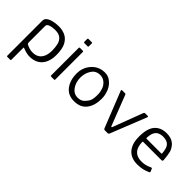

<svg xmlns="http://www.w3.org/2000/svg" viewBox="18 -1397 2352 2352"><g transform="rotate(45 1194.0 -221.0)"><path d="M266 -48Q318.8 -48.2 352.8 -70.6Q386.8 -93 404.1 -134.8Q421.3 -176.7 421.3 -232.5Q421.3 -293.7 409.8 -339.2Q398.3 -384.8 365.5 -412.3Q332.7 -439.8 271 -439.8Q220.3 -439.8 183.7 -427.2Q147 -414.7 147 -388.3V-103.2Q147.2 -83.7 160.3 -76.5Q211.2 -48.7 266 -48ZM147 -9V198.3Q147 208.5 138.5 208.3H85.8Q76.5 208.3 76.7 198.3V-406.7Q76.7 -434.7 93.5 -452.6Q110.3 -470.5 139.5 -481.7Q168.7 -492.8 204.2 -498Q239.8 -503.2 273.2 -503.2Q333.3 -503.2 383.8 -478.9Q434.2 -454.7 465.3 -397.2Q496.5 -339.7 496.5 -231.3Q496.5 -155.7 470.9 -100.6Q445.3 -45.5 396.7 -15.7Q348 14.2 276 14.2Q257.5 14.2 230.5 9.4Q203.5 4.7 155 -13.8Q147 -17.2 147 -9Z M623.7 -590.2V-639.8Q624.5 -650 633 -650H692.8Q702 -650 702 -640.7V-590.3Q702.2 -578.2 692 -578.3H634.8Q623.7 -578.3 623.7 -590.2ZM627.3 -10.2V-488.8Q627.5 -499 637.3 -499H690Q698.3 -499 698.3 -488.2L698.7 -9.5Q698.7 0 690.2 0H637.3Q627.5 0 627.3 -10.2Z M1047.7 15.2Q941.2 15 885.5 -60.9Q829.8 -136.8 830.3 -252.7Q831.2 -344.3 885.5 -413.2Q939.8 -482.2 1019.8 -498.2Q1105.2 -514 1161.4 -474.1Q1217.7 -434.2 1242.9 -371.2Q1268.2 -308.3 1268.2 -247.7Q1268 -128.2 1212.8 -56.5Q1157.5 15.2 1047.7 15.2ZM1047.7 -47Q1105.3 -47 1137.5 -79.8Q1169.7 -112.5 1183.9 -144Q1198.2 -175.5 1198.2 -248Q1198.2 -291 1182.7 -337.1Q1167.2 -383.2 1127.2 -414.4Q1087.3 -445.7 1027.7 -439Q973 -431.5 944.6 -391.1Q916.2 -350.7 907.2 -313.7Q898.3 -276.7 898.3 -247Q898.3 -165.5 939.2 -106.7Q980 -47.8 1047.7 -47Z M1548 -13.2 1362.8 -479.8Q1355.5 -496.5 1372.3 -496.5H1421.8Q1432.7 -496.3 1436.3 -486L1588.5 -94Q1596.3 -77.5 1604.5 -93.3L1753 -486Q1757.8 -496.5 1768.5 -496.5H1814Q1829 -496.5 1822.3 -479.7L1636.7 -13.2Q1630.8 -0.2 1619.2 0H1565.3Q1554.3 0 1548 -13.2Z M2264.3 -296.2Q2257.7 -380.8 2230.8 -412.3Q2198.2 -451.3 2129.7 -451.2Q2083.7 -451.2 2052.2 -432.7Q2020.7 -414.2 2005.7 -369.7Q1998.3 -349.8 1994.8 -298.7Q1995.3 -288.7 2002.5 -288.7H2255.3Q2264.7 -288.7 2264.3 -296.2ZM1992.3 -223.8Q1995 -136.7 2031.5 -94.8Q2073.7 -47.2 2148.7 -46.8Q2185.7 -46.7 2214.3 -52.5Q2241.3 -57 2291.2 -80Q2302.5 -84.7 2307 -74.2L2322 -39.8Q2327 -27.8 2314.8 -22.2Q2269.2 -1.7 2232.8 6.2Q2191.3 15 2139.7 15Q2071.8 15 2022 -13.7Q1972.2 -42.3 1945 -99.2Q1917.8 -156 1917.8 -242.3Q1917.8 -383.8 1973.9 -447.7Q2030 -511.5 2130.2 -511.5Q2205.5 -511.5 2250.4 -477.2Q2295.3 -442.8 2316.3 -382.5Q2331.8 -319.3 2335.2 -251.8Q2336.5 -232.5 2316.5 -232.3H1999.3Q1991.2 -231.5 1992.3 -223.8Z"/></g></svg>

Font: Vivano Light
Style: Regular
Weight: 300
Designer: Joe Prince, Josias Burgherr
Version: Version 2.064;September 19, 2022;FontCreator 14.0.0.2877 64-